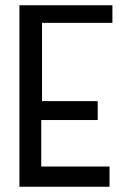

<svg xmlns="http://www.w3.org/2000/svg" viewBox="-20 -715 467 731"><path d="M54 -695V-4H397V-81H137V-258H352V-330H140V-628H408V-695Z"/></svg>

Font: Englebert
Style: Regular
Weight: 400
Designer: Astigmatic (AOETI)
Foundry: Astigmatic (AOETI)
Version: Version 1.000